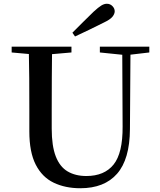

<svg xmlns="http://www.w3.org/2000/svg" viewBox="-20 -983 849 1021"><path d="M365 -809Q394 -838 423 -867Q452 -896 478 -921Q503 -944 518.5 -953.5Q534 -963 548 -963Q566 -963 578 -950.5Q590 -938 590 -923Q590 -909 578 -894Q566 -879 532 -863Q494 -844 456 -825.5Q418 -807 379 -789ZM407 18Q327 18 265.5 -11.5Q204 -41 170 -107.5Q136 -174 136 -284V-397Q136 -481 135.5 -566Q135 -651 133 -735H257Q256 -652 255.5 -567.5Q255 -483 255 -397V-299Q255 -207 276.5 -151.5Q298 -96 339.5 -71.5Q381 -47 439 -47Q535 -47 584 -108Q633 -169 632 -310L630 -735H674L671 -296Q670 -136 602.5 -59Q535 18 407 18ZM42 -704V-735H360V-704L211 -691H187ZM511 -704V-735H774V-704L663 -691H638Z"/></svg>

Font: Noto Serif KR ExtraLight SemiBold
Style: Regular
Weight: 600
Version: Version 2.002-H1;hotconv 1.1.0;makeotfexe 2.6.0